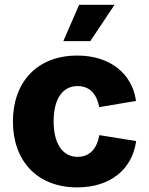

<svg xmlns="http://www.w3.org/2000/svg" viewBox="-20 -790 635 820"><path d="M309.6 10.3C450.2 10.3 544.4 -65.4 561.5 -187.5L404.3 -212.9C394 -153.8 361.8 -120.1 311.5 -120.1C246.1 -120.1 209 -178.2 209 -272C209 -366.2 246.1 -422.4 311.5 -422.4C361.8 -422.4 393.1 -389.6 403.8 -332.5L561 -358.9C543.9 -477.5 448.7 -552.7 309.6 -552.7C138.7 -552.7 35.2 -439.5 35.2 -271C35.2 -103 138.7 10.3 309.6 10.3ZM250.5 -614.3H365.7L469.2 -769.5H317.9Z"/></svg>

Font: Inter ExtraBold
Style: Regular
Weight: 800
Designer: Rasmus Andersson
Foundry: rsms
Version: Version 4.001;git-9221beed3